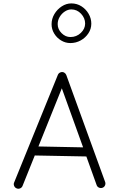

<svg xmlns="http://www.w3.org/2000/svg" viewBox="-20 -1103 712 1154"><path d="M79.1 28.8Q68.8 24.4 64.7 13.7Q60.5 2.9 65.4 -7.3L328.1 -653.8Q333 -664.6 344.5 -668.5Q356 -672.4 366.2 -666.5Q375 -661.1 378.4 -652.3L611.8 -9.8Q615.7 0.5 611.3 11Q606.9 21.5 596.2 25.4Q585.9 29.3 575.4 24.9Q564.9 20.5 561 9.8L499 -162.6L189 -168.5L115.2 15.1Q110.8 25.4 100.1 29.5Q89.4 33.7 79.1 28.8ZM351.6 -572.3 210.9 -222.7 479.5 -217.3ZM528.8 -960.9Q528.8 -929.2 511.2 -902.6Q493.7 -876 465.1 -860.1Q436.5 -844.2 402.8 -844.2Q373 -844.2 347.2 -859.9Q321.3 -875.5 305.7 -901.4Q290 -927.2 290 -957.5Q290 -990.2 306.9 -1018.6Q323.7 -1046.9 351.1 -1064.7Q378.4 -1082.5 408.7 -1082.5Q442.4 -1082.5 469.5 -1065.2Q496.6 -1047.9 512.7 -1020Q528.8 -992.2 528.8 -960.9ZM491.7 -961.4Q491.7 -994.1 467.3 -1020.3Q442.9 -1046.4 408.7 -1046.4Q388.7 -1046.4 369.6 -1033.9Q350.6 -1021.5 338.6 -1001.2Q326.7 -981 326.7 -958Q326.7 -927.2 350.1 -903.8Q373.5 -880.4 403.3 -880.4Q439.5 -880.4 465.6 -905Q491.7 -929.7 491.7 -961.4Z"/></svg>

Font: Mikhak Light
Style: Regular
Weight: 300
Designer: Amin Abedi
Version: Version 3.3